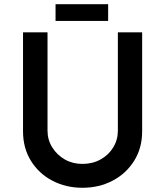

<svg xmlns="http://www.w3.org/2000/svg" viewBox="-20 -881 781 909"><path d="M205 -262Q205 -219 227.5 -183Q250 -147 287 -126Q324 -105 370 -105Q418 -105 456 -126Q494 -147 516 -183Q538 -219 538 -262V-728H653V-259Q653 -180 615 -119.5Q577 -59 513 -25.5Q449 8 370 8Q292 8 228 -25.5Q164 -59 126.5 -119.5Q89 -180 89 -259V-728H205ZM243 -861H492V-782H243Z"/></svg>

Font: Josefin Sans Thin SemiBold
Style: Regular
Weight: 600
Version: Version 2.000